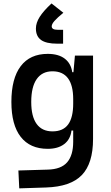

<svg xmlns="http://www.w3.org/2000/svg" viewBox="-20 -832 626 1086"><path d="M88.9 233.4 84 132.3 250 127.4Q325.7 125.5 359.9 85.9Q394 46.4 394 -30.3V-408.2L403.8 -517.6H506.3V-45.9Q506.3 92.3 442.9 158.2Q379.4 224.1 240.2 228.5ZM250 9.8Q149.9 9.8 97.2 -57.9Q44.4 -125.5 44.4 -255.4Q44.4 -388.2 97.2 -457.8Q149.9 -527.3 250 -527.3Q310.5 -527.3 345.9 -500.5Q381.3 -473.6 388.7 -423.8H427.7L394 -271Q394 -349.6 364.5 -389.2Q335 -428.7 276.9 -428.7Q218.3 -428.7 187.5 -384.5Q156.7 -340.3 156.7 -255.4Q156.7 -172.9 187.3 -130.9Q217.8 -88.9 276.9 -88.9Q336.9 -88.9 365.5 -128.2Q394 -167.5 394 -246.1L429.2 -93.8H384.3Q378.4 -43.9 343.3 -17.1Q308.1 9.8 250 9.8ZM271.5 -812.5 338.4 -759.8Q303.7 -731.4 288.1 -713.6Q272.5 -695.8 272.5 -683.1Q272.5 -663.6 305.2 -663.6H336.9V-585H303.2Q241.7 -585 212.4 -605.7Q183.1 -626.5 183.1 -670.9Q183.1 -702.6 204.6 -736.6Q226.1 -770.5 271.5 -812.5Z"/></svg>

Font: Cascadia Mono Medium
Style: Regular
Weight: 500
Monospace: yes
Designer: Aaron Bell
Foundry: Saja Typeworks
Version: Version 2407.024